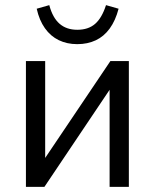

<svg xmlns="http://www.w3.org/2000/svg" viewBox="-20 -728 603 748"><path d="M81 0V-490H156V-83H136L410 -490H482V0H407V-408H427L153 0ZM281 -556Q241 -556 209 -571.5Q177 -587 155 -618Q133 -649 123 -694L172 -708Q185 -659 212 -635.5Q239 -612 281 -612Q324 -612 350.5 -635Q377 -658 393 -708L442 -694Q430 -648 407.5 -617Q385 -586 353 -571Q321 -556 281 -556Z"/></svg>

Font: Nunito Sans 10pt SemiCondensed
Style: Regular
Weight: 400
Width: 4
Designer: Vernon Adams
Foundry: Vernon Adams
Version: Version 3.101;gftools[0.9.27]